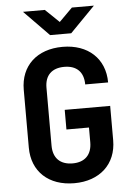

<svg xmlns="http://www.w3.org/2000/svg" viewBox="-62 -996 725 1052"><g transform="rotate(-5 300.0 -470.0)"><path d="M242 -810H358L495 -950H374L301 -877L225 -950H105ZM304 10C444 10 536 -75 536 -206V-395H286V-287H410V-206C410 -137 371 -99 304 -99C236 -99 197 -137 197 -206V-525C197 -593 236 -630 304 -630C371 -630 410 -593 410 -524H536C536 -655 444 -740 304 -740C163 -740 72 -656 72 -524V-206C72 -74 163 10 304 10Z"/></g></svg>

Font: JetBrains Mono
Style: Bold
Weight: 558
Monospace: yes
Designer: Philipp Nurullin, Konstantin Bulenkov
Foundry: JetBrains
Version: Version 2.305